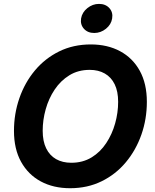

<svg xmlns="http://www.w3.org/2000/svg" viewBox="-20 -969 806 999"><path d="M344.7 10.3Q257.8 10.3 192.1 -25.1Q126.5 -60.5 89.6 -127.2Q52.7 -193.8 52.7 -288.1Q52.7 -377 80.8 -458Q108.9 -539.1 161.4 -602.1Q213.9 -665 287.6 -701.4Q361.3 -737.8 452.6 -737.8Q539.1 -737.8 604.7 -702.6Q670.4 -667.5 707.3 -600.6Q744.1 -533.7 744.1 -439Q744.1 -349.6 715.8 -268.8Q687.5 -188 635 -125Q582.5 -62 509 -25.9Q435.5 10.3 344.7 10.3ZM351.1 -122.1Q410.6 -122.1 456.3 -149.9Q502 -177.7 532.7 -224.4Q563.5 -271 579.1 -326.9Q594.7 -382.8 594.7 -439Q594.7 -493.7 576.7 -530.5Q558.6 -567.4 525.4 -586.4Q492.2 -605.5 446.8 -605.5Q386.7 -605.5 341.1 -577.4Q295.4 -549.3 264.4 -502.9Q233.4 -456.5 217.8 -400.6Q202.1 -344.7 202.1 -288.6Q202.1 -234.4 220.2 -197.3Q238.3 -160.2 271.7 -141.1Q305.2 -122.1 351.1 -122.1ZM470.2 -797.4Q436.5 -797.4 416.7 -819.3Q397 -841.3 401.9 -873Q407.2 -904.8 434.6 -926.8Q461.9 -948.7 495.1 -948.7Q529.3 -948.7 549.1 -926.8Q568.8 -904.8 563.5 -873Q558.6 -841.3 531.2 -819.3Q503.9 -797.4 470.2 -797.4Z"/></svg>

Font: Inter 18pt
Style: Bold Italic
Weight: 700
Italic angle: -9.3988°
Designer: Rasmus Andersson
Foundry: rsms
Version: Version 4.001;git-66647c0bb